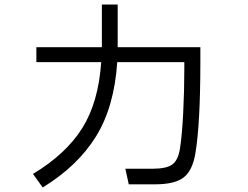

<svg xmlns="http://www.w3.org/2000/svg" viewBox="-20 -817 1096 850"><path d="M867 -608V-544Q867 -270 845 -138Q832 -61 792.5 -31Q753 -1 667 -1H550L535 -70H656Q717 -70 743 -89Q769 -108 777 -161Q786 -219 791 -317.5Q796 -416 796 -513V-542H499Q486 -344 405 -213Q324 -82 169 13L126 -47Q272 -135 344 -249.5Q416 -364 428 -542H141V-608H431V-622V-797H501V-619V-608Z"/></svg>

Font: PlemolJP
Style: Regular
Weight: 400
Monospace: yes
Version: v2.0.4; ttfautohint (v1.8.4.7-5d5b-dirty) -l 6 -r 45 -G 200 